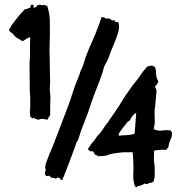

<svg xmlns="http://www.w3.org/2000/svg" viewBox="-20 -785 803 828"><path d="M493.2 -670.9Q493.2 -658.2 490.2 -646.5Q488.3 -640.6 484.9 -630.9Q481.4 -621.1 477.5 -610.8Q473.6 -600.6 469.7 -590.8Q465.8 -581.1 462.9 -575.2Q457 -561.5 453.1 -548.8Q449.2 -536.1 443.4 -524.4Q441.4 -518.6 438 -514.2Q434.6 -509.8 432.6 -504.9Q427.7 -495.1 425.3 -484.4Q422.9 -473.6 418.9 -462.9Q408.2 -432.6 396.5 -403.3Q384.8 -374 374 -342.8Q361.3 -301.8 345.2 -262.2Q329.1 -222.7 316.4 -180.7Q313.5 -177.7 309.6 -169.9Q307.6 -163.1 298.8 -139.2Q290 -115.2 279.8 -87.9Q269.5 -60.5 260.3 -37.1Q251 -13.7 248 -7.8Q242.2 -8.8 240.2 -12.7Q238.3 -16.6 233.4 -19.5Q226.6 -19.5 220.7 -13.7Q213.9 -18.6 206.1 -18.1Q198.2 -17.6 194.3 -27.3Q190.4 -27.3 187 -26.4Q183.6 -25.4 180.7 -25.4Q173.8 -29.3 173.8 -37.1Q173.8 -42 175.3 -45.4Q176.8 -48.8 176.8 -53.7Q176.8 -55.7 175.8 -58.1Q174.8 -60.5 174.8 -64.5Q175.8 -74.2 180.7 -88.4Q185.5 -102.5 192.4 -118.7Q199.2 -134.8 205.6 -149.4Q211.9 -164.1 214.8 -172.9Q229.5 -210 243.7 -248.5Q257.8 -287.1 272.5 -324.2Q284.2 -355.5 294.4 -388.2Q304.7 -420.9 318.4 -452.1Q320.3 -458 322.8 -463.9Q325.2 -469.7 326.2 -476.6Q334 -490.2 338.9 -505.4Q343.8 -520.5 348.6 -536.1Q354.5 -550.8 359.9 -565.4Q365.2 -580.1 372.1 -593.8Q381.8 -615.2 390.6 -636.7Q399.4 -658.2 407.2 -679.7L418 -711.9Q430.7 -710.9 435.5 -705.1Q443.4 -705.1 447.3 -705.1Q456.1 -705.1 462.9 -696.3Q476.6 -699.2 476.1 -694.3Q475.6 -689.5 481.4 -689.5Q491.2 -692.4 492.2 -683.1Q493.2 -673.8 493.2 -670.9ZM722.7 -211.9Q720.7 -208 720.7 -200.2Q719.7 -192.4 718.8 -191.4Q717.8 -190.4 717.8 -188.5Q707 -166 707 -152.3Q705.1 -148.4 702.1 -145.5Q699.2 -142.6 696.3 -138.7Q679.7 -138.7 677.7 -139.6Q669.9 -137.7 660.6 -137.7Q651.4 -137.7 644.5 -134.8Q644.5 -127 644 -118.7Q643.6 -110.4 643.6 -102.5Q643.6 -89.8 645.5 -77.6Q647.5 -65.4 647.5 -52.7Q647.5 -41 647 -26.9Q646.5 -12.7 641.6 -1Q639.6 0 634.8 2Q629.9 3.9 627.9 3.9Q621.1 2.9 617.2 8.8Q608.4 9.8 608.4 8.3Q608.4 6.8 603.5 6.8Q591.8 13.7 587.4 15.1Q583 16.6 579.1 16.6Q570.3 18.6 569.3 21Q568.4 23.4 567.4 23.4Q565.4 23.4 564 19.5Q562.5 15.6 559.6 13.7Q559.6 9.8 557.6 2Q553.7 -14.6 554.7 -31.2Q555.7 -47.9 555.7 -58.6Q555.7 -73.2 554.7 -94.2Q553.7 -115.2 551.8 -128.9Q535.2 -127.9 522.9 -128.4Q510.7 -128.9 500 -127Q497.1 -127 490.2 -126Q483.4 -125 476.6 -124Q469.7 -123 463.4 -122.1Q457 -121.1 454.1 -120.1Q450.2 -118.2 446.8 -116.7Q443.4 -115.2 440.4 -114.3Q420.9 -111.3 403.3 -111.3Q394.5 -117.2 392.6 -117.2Q390.6 -117.2 388.7 -119.1Q384.8 -126 383.8 -128.4Q382.8 -130.9 380.9 -132.8Q373 -130.9 368.7 -133.3Q364.3 -135.7 359.4 -140.6Q361.3 -148.4 365.7 -152.3Q370.1 -156.2 372.1 -163.1Q383.8 -174.8 388.7 -182.6Q393.6 -190.4 399.4 -198.2Q404.3 -203.1 408.2 -207.5Q412.1 -211.9 416 -216.8Q422.9 -225.6 428.7 -235.4Q434.6 -245.1 442.4 -253.9Q458 -277.3 474.1 -299.8Q490.2 -322.3 503.9 -345.7Q511.7 -359.4 525.4 -378.9Q539.1 -398.4 547.9 -411.1Q559.6 -425.8 571.3 -440.9Q583 -456.1 593.8 -472.7Q597.7 -477.5 599.6 -480Q601.6 -482.4 606.4 -487.3Q610.4 -494.1 613.3 -496.1Q616.2 -498 619.1 -500Q623 -499 626 -500.5Q628.9 -502 632.8 -502Q641.6 -502 649.4 -494.1Q650.4 -491.2 650.4 -488.3Q650.4 -485.4 652.3 -483.4Q652.3 -469.7 654.3 -457Q656.2 -444.3 663.1 -433.6Q657.2 -420.9 653.8 -418Q650.4 -415 648.4 -410.2Q654.3 -399.4 655.3 -394.5Q653.3 -377.9 652.3 -361.8Q651.4 -345.7 649.4 -330.1Q648.4 -323.2 647.5 -316.4Q646.5 -309.6 646.5 -302.7Q646.5 -292 647 -280.8Q647.5 -269.5 647.5 -257.8Q647.5 -251 645.5 -243.2Q643.6 -235.4 643.6 -227.5Q663.1 -219.7 675.3 -221.7Q687.5 -223.6 701.2 -223.6Q710.9 -223.6 714.8 -222.7Q717.8 -220.7 718.8 -217.3Q719.7 -213.9 722.7 -211.9ZM560.5 -208Q562.5 -230.5 564 -252.9Q565.4 -275.4 567.4 -298.8Q557.6 -293 551.3 -284.7Q544.9 -276.4 540 -265.6Q537.1 -264.6 535.2 -262.7Q533.2 -260.7 530.3 -259.8Q526.4 -253.9 520 -246.1Q513.7 -238.3 507.3 -230.5Q501 -222.7 496.1 -214.8Q491.2 -207 491.2 -200.2Q507.8 -201.2 525.9 -202.1Q543.9 -203.1 560.5 -208ZM182.6 -268.6Q167 -273.4 159.7 -272.5Q152.3 -271.5 144.5 -268.6Q134.8 -272.5 133.8 -271.5Q127 -278.3 125 -276.4Q123 -274.4 118.2 -274.4L109.4 -285.2Q109.4 -288.1 109.9 -292Q110.4 -295.9 108.4 -298.8Q110.4 -314.5 110.4 -330.6Q110.4 -346.7 110.4 -363.3Q110.4 -371.1 109.4 -379.9Q108.4 -388.7 108.4 -397.5Q108.4 -425.8 107.9 -454.6Q107.4 -483.4 107.4 -512.7Q107.4 -520.5 108.4 -528.3Q109.4 -536.1 109.4 -543.9Q109.4 -564.5 109.4 -584Q109.4 -603.5 110.4 -624Q96.7 -622.1 95.7 -618.2Q90.8 -616.2 86.4 -612.8Q82 -609.4 77.1 -607.4Q63.5 -616.2 58.1 -619.1Q52.7 -622.1 47.9 -624Q45.9 -628.9 41.5 -632.3Q37.1 -635.7 35.2 -640.6Q30.3 -642.6 24.9 -647Q19.5 -651.4 19.5 -656.2Q19.5 -661.1 23.9 -664.6Q28.3 -668 28.3 -673.8Q38.1 -687.5 48.3 -700.2Q58.6 -712.9 69.3 -726.6Q74.2 -731.4 78.1 -735.4Q82 -739.3 85.9 -744.1Q102.5 -748 111.3 -752.9Q111.3 -758.8 114.3 -764.6Q122.1 -765.6 125 -762.7Q125 -758.8 124.5 -755.9Q124 -752.9 126 -751Q136.7 -754.9 138.7 -757.8Q140.6 -760.7 142.6 -763.7Q151.4 -764.6 155.3 -764.6Q166 -760.7 165 -762.2Q164.1 -763.7 168 -763.7Q172.9 -763.7 175.8 -761.7Q178.7 -759.8 183.6 -759.8Q194.3 -726.6 194.8 -697.3Q195.3 -668 195.3 -638.7Q195.3 -621.1 194.3 -602.5Q193.4 -584 193.4 -565.4Q193.4 -558.6 193.8 -552.2Q194.3 -545.9 194.3 -539.1Q194.3 -521.5 194.8 -504.4Q195.3 -487.3 195.3 -470.7Q195.3 -460.9 195.8 -452.1Q196.3 -443.4 196.3 -433.6Q196.3 -422.9 195.3 -412.6Q194.3 -402.3 195.3 -391.6Q195.3 -386.7 196.3 -380.9Q197.3 -375 197.3 -370.1Q197.3 -356.4 196.8 -343.8Q196.3 -331.1 196.3 -317.4V-288.1Q188.5 -278.3 188 -274.9Q187.5 -271.5 183.6 -268.6Z"/></svg>

Font: Caesar Dressing
Style: Regular
Weight: 400
Designer: Dathan Boardman
Foundry: Open Window
Version: Version 1.000